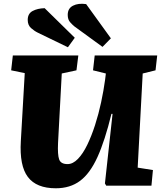

<svg xmlns="http://www.w3.org/2000/svg" viewBox="-20 -998 872 1032"><path d="M720 -97 802 -84 794 0H551L544 -12L585 -386H579Q544 -242 504 -154Q464 -66 410.5 -26Q357 14 280 14Q176 14 130 -46.5Q84 -107 92 -240L113 -605L40 -620L49 -700H401L391 -620L312 -603L292 -230Q289 -166 298 -141Q307 -116 343 -116Q372 -116 399 -144Q426 -172 449 -219.5Q472 -267 491 -326Q510 -385 523.5 -448Q537 -511 545 -570L549 -603L480 -620L489 -700H825L816 -620L747 -603ZM380 -856Q370 -864 357 -878.5Q344 -893 344 -918Q344 -953 372.5 -967.5Q401 -982 443 -976L576 -792L531 -746ZM184 -822Q165 -831 147 -847Q129 -863 129 -891Q129 -925 155.5 -939Q182 -953 220 -954L382 -795L345 -744Z"/></svg>

Font: Literata 12pt ExtraBold
Style: Italic
Weight: 800
Italic angle: -2°
Designer: Latin by Veronika Burian and Jose Scaglione. Greek by Irene Vlachou. Cyrillic by Vera Evstafieva
Foundry: TypeTogether
Version: Version 3.002